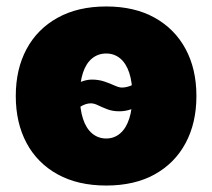

<svg xmlns="http://www.w3.org/2000/svg" viewBox="-20 -570 663 600"><path d="M312 9.8Q223.6 9.8 160.2 -25.1Q96.7 -60.1 63 -123Q29.3 -186 29.3 -270Q29.3 -354 63 -416.7Q96.7 -479.5 160.2 -514.6Q223.6 -549.8 312 -549.8Q400.4 -549.8 463.4 -514.6Q526.4 -479.5 560.1 -416.7Q593.8 -354 593.8 -270Q593.8 -186 560.1 -123Q526.4 -60.1 463.4 -25.1Q400.4 9.8 312 9.8ZM312 -137.2Q336.9 -137.2 355.5 -153.1Q374 -168.9 383.8 -199Q393.6 -229 393.6 -271Q393.6 -313.5 383.8 -342.8Q374 -372.1 355.5 -387.5Q336.9 -402.8 312 -402.8Q286.6 -402.8 267.8 -387.5Q249 -372.1 239.3 -342.8Q229.5 -313.5 229.5 -271Q229.5 -229 239.3 -199Q249 -168.9 267.8 -153.1Q286.6 -137.2 312 -137.2ZM189 -195.8 141.1 -232.9Q181.2 -285.2 210.9 -303.2Q240.7 -321.3 267.6 -321.3Q288.1 -321.3 306.2 -315.2Q324.2 -309.1 338.1 -302.7Q352.1 -296.4 360.8 -296.4Q377 -296.4 395 -304.9Q413.1 -313.5 434.1 -346.2L481.9 -313.5Q445.8 -259.8 415.5 -241Q385.3 -222.2 353 -222.2Q332 -222.2 315.4 -228.5Q298.8 -234.9 286.4 -241Q273.9 -247.1 263.7 -247.1Q247.6 -247.1 229 -235.4Q210.4 -223.6 189 -195.8Z"/></svg>

Font: Inter 16pt Black
Style: Regular
Weight: 900
Version: Version 4.001;git-66647c0bb